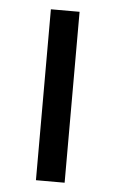

<svg xmlns="http://www.w3.org/2000/svg" viewBox="-45 -587 374 620"><g transform="rotate(5 141.5 -277.0)"><path d="M95 0V-554H188V0Z"/></g></svg>

Font: Noto Serif Tamil SemiCondensed
Style: Regular
Weight: 400
Width: 4
Designer: Indian Type Foundry, Tom Grace, and the Monotype Design Team
Foundry: Monotype Imaging Inc.
Version: Version 2.004; ttfautohint (v1.8.4.7-5d5b)